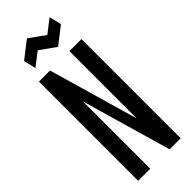

<svg xmlns="http://www.w3.org/2000/svg" viewBox="-289 -927 958 958"><g transform="rotate(-45 190.0 -447.5)"><path d="M40 0V-700H118L255 -225V-700H340V0H262L125 -475V0ZM75 -760 60 -825 150 -895 234 -835 305 -890 320 -825 230 -755 146 -815Z"/></g></svg>

Font: Tektur Condensed
Style: Regular
Weight: 400
Width: 3
Designer: Adam Jagosz
Foundry: Adam Jagosz
Version: Version 1.005;gftools[0.9.30]